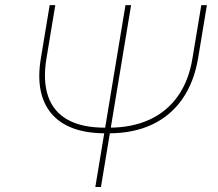

<svg xmlns="http://www.w3.org/2000/svg" viewBox="-20 -748 874 768"><path d="M785.2 -727.5H807.6L772.5 -515.6Q756.3 -419.4 709.5 -352.1Q662.6 -284.7 588.4 -249.8Q514.2 -214.8 415.5 -214.8H400.9Q327.1 -214.8 273.2 -234.6Q219.2 -254.4 186.3 -293Q153.3 -331.5 142.3 -387.5Q131.3 -443.4 143.6 -515.6L178.7 -727.5H201.2L166 -515.6Q150.9 -425.3 172.4 -363Q193.8 -300.8 251 -269Q308.1 -237.3 400.4 -237.3H415Q507.8 -237.3 577.6 -269.3Q647.5 -301.3 691.4 -363.3Q735.4 -425.3 750 -515.6ZM481.9 -727.5H504.4L383.8 0H361.3Z"/></svg>

Font: Inter 20pt Thin
Style: Italic
Weight: 250
Italic angle: -9.3988°
Version: Version 4.001;git-66647c0bb